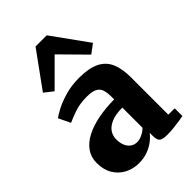

<svg xmlns="http://www.w3.org/2000/svg" viewBox="-254 -966 1078 1078"><g transform="rotate(-45 285.0 -427.0)"><path d="M189 11Q143.5 11 105.2 -9Q67 -29 44.2 -66.8Q21.5 -104.5 21.5 -158.5Q21.5 -204 45.8 -238.2Q70 -272.5 113.8 -295.2Q157.5 -318 216.2 -329.5Q275 -341 343.5 -341.5V-363Q343.5 -397 336 -418.5Q328.5 -440 307.5 -450.5Q286.5 -461 245.5 -461Q188.5 -461 146 -445.8Q103.5 -430.5 79.5 -419.5L45.5 -489.5Q59 -500.5 93.5 -518.8Q128 -537 178.5 -551.8Q229 -566.5 289.5 -566.5Q368 -566.5 413.5 -543.8Q459 -521 478.5 -475.8Q498 -430.5 498 -362.5V-66L548.5 -65.5V-4.5Q537 -2 513.8 1.5Q490.5 5 463.8 7.8Q437 10.5 415.5 10.5Q377 10.5 364.5 -0.5Q352 -11.5 352 -43V-67Q339.5 -50.5 316.8 -32.2Q294 -14 261.8 -1.5Q229.5 11 189 11ZM267 -80Q285 -80 306.8 -90.5Q328.5 -101 343.5 -116V-276.5Q289 -276.5 255.8 -262Q222.5 -247.5 207.8 -224.8Q193 -202 193 -175Q193 -145 202.2 -124Q211.5 -103 228 -91.5Q244.5 -80 267 -80ZM139.5 -610 87.5 -651 241.5 -863.5H330.5L484 -650L430.5 -610L286 -756.5Z"/></g></svg>

Font: Merriweather 24pt Black
Style: Regular
Weight: 900
Designer: Eben Sorkin
Foundry: Eben Sorkin
Version: Version 2.100